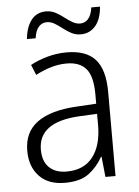

<svg xmlns="http://www.w3.org/2000/svg" viewBox="-53 -763 588 815"><g transform="rotate(-5 241.5 -356.0)"><path d="M246 -541Q329 -541 368 -497Q407 -453 407 -358V0H364L355 -87H353Q329 -44 292.5 -17Q256 10 191 10Q120 10 81.5 -31Q43 -72 43 -139Q43 -219 100.5 -260.5Q158 -302 268 -308L352 -313V-352Q352 -430 324.5 -462Q297 -494 242 -494Q209 -494 176 -484.5Q143 -475 109 -457L91 -501Q124 -519 164 -530Q204 -541 246 -541ZM274 -266Q101 -256 101 -139Q101 -89 128 -63Q155 -37 202 -37Q275 -37 313 -85Q351 -133 352 -217V-270ZM83 -612Q88 -663 111 -692.5Q134 -722 174 -722Q196 -722 214.5 -712Q233 -702 249 -689.5Q265 -677 281 -667.5Q297 -658 314 -658Q334 -658 348 -673Q362 -688 367 -722H404Q400 -669 375.5 -640.5Q351 -612 313 -612Q291 -612 273 -621.5Q255 -631 238.5 -644Q222 -657 206 -666.5Q190 -676 173 -676Q153 -676 139 -661Q125 -646 120 -612Z"/></g></svg>

Font: Noto Sans Gurmukhi UI SemiCondensed Light
Style: Regular
Weight: 300
Width: 4
Designer: Jelle Bosma - Monotype Design Team
Foundry: Monotype Imaging Inc.
Version: Version 2.004; ttfautohint (v1.8.4.7-5d5b)